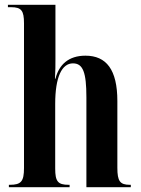

<svg xmlns="http://www.w3.org/2000/svg" viewBox="-20 -780 587 800"><path d="M17 0H270V-10H266C221 -10 210 -24 210 -78V-347C210 -460 238 -516 284 -516C326 -516 340 -478 340 -374V0H525V-10H521C480 -10 469 -25 469 -81V-359C469 -490 423 -548 336 -548C266 -548 226 -511 211 -452H209C211 -486 211 -507 211 -532V-760H13V-750H26C69 -750 80 -736 80 -683V-80C80 -24 68 -10 21 -10H17Z"/></svg>

Font: Noto Serif Display ExtraCondensed
Style: Bold
Weight: 700
Width: 2
Designer: Monotype Design Team
Foundry: Monotype Imaging Inc.
Version: Version 2.009